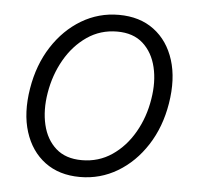

<svg xmlns="http://www.w3.org/2000/svg" viewBox="-45 -599 681 657"><g transform="rotate(5 295.5 -271.0)"><path d="M252.8 11.4Q181.1 11.4 132.3 -25Q83.5 -61.4 63 -126.1Q42.6 -190.7 56.5 -275.2Q70 -357.6 110.3 -420.1Q150.6 -482.6 209.5 -517.8Q268.5 -552.9 337.7 -552.9Q409.8 -552.9 458.6 -516.3Q507.5 -479.8 527.9 -415.1Q548.3 -350.5 534.4 -265.6Q521 -183.9 480.6 -121.4Q440.3 -58.9 381.4 -23.8Q322.4 11.4 252.8 11.4ZM253.9 -46.5Q311.8 -46.5 357.6 -77.6Q403.4 -108.7 433.2 -160.7Q463.1 -212.7 473 -275.2Q483 -335.2 471.1 -385.1Q459.2 -435 425.8 -465.2Q392.4 -495.4 337 -495.4Q279.5 -495.4 233.7 -464Q187.9 -432.5 158 -380.3Q128.2 -328.1 117.9 -265.6Q108 -206 119.7 -156.1Q131.4 -106.2 165 -76.3Q198.5 -46.5 253.9 -46.5Z"/></g></svg>

Font: Inter Light  BETA
Style: Italic
Weight: 300
Italic angle: 9.39999°
Designer: Rasmus Andersson
Foundry: rsms
Version: Version 3.011;git-f93a4a705